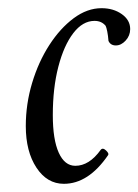

<svg xmlns="http://www.w3.org/2000/svg" viewBox="-20 -436 338 469"><path d="M136 13Q95 13 69 -26.5Q43 -66 43 -128Q43 -182 58.5 -233.5Q74 -285 100.5 -326Q127 -367 160 -391.5Q193 -416 228 -416Q257 -416 277.5 -401.5Q298 -387 298 -365Q298 -349 287 -337Q276 -325 263 -325Q250 -325 245 -336Q244 -349 242 -359Q240 -369 238 -373Q228 -385 211 -385Q182 -385 159 -355Q136 -325 122.5 -273Q109 -221 109 -155Q109 -95 123.5 -63Q138 -31 164 -31Q198 -31 226 -70Q231 -76 239 -68.5Q247 -61 244 -57Q196 13 136 13Z"/></svg>

Font: Junicode Two Beta Condensed
Style: Italic
Weight: 400
Width: 3
Italic angle: -9°
Version: Version 1.053; ttfautohint (v1.8.4)